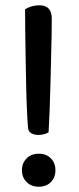

<svg xmlns="http://www.w3.org/2000/svg" viewBox="-20 -695 298 727"><path d="M176 -625Q176 -603 175.5 -564Q175 -525 173.5 -476.5Q172 -428 171 -377Q170 -326 168 -278.5Q166 -231 164 -194Q158 -190 147.5 -187Q137 -184 126 -184Q110 -184 98.5 -190.5Q87 -197 86 -212Q84 -236 82 -278.5Q80 -321 79 -373.5Q78 -426 77 -479.5Q76 -533 75.5 -580.5Q75 -628 75 -660Q100 -675 129 -675Q176 -675 176 -625ZM63 -50Q63 -77 80.5 -95Q98 -113 127 -113Q156 -113 173 -95Q190 -77 190 -50Q190 -24 173 -6Q156 12 127 12Q98 12 80.5 -6Q63 -24 63 -50Z"/></svg>

Font: Baloo Tamma 2 Medium
Style: Regular
Weight: 500
Designer: Divya Kowshik, Shuchita Grover and Ek Type
Foundry: Ek Type
Version: Version 1.700